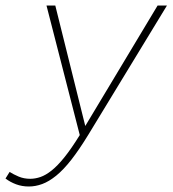

<svg xmlns="http://www.w3.org/2000/svg" viewBox="-87 -490 629 698"><path d="M18 188Q-7 188 -28.5 180Q-50 172 -67 159L-52 135Q-38 144 -19 152Q0 160 23 160Q41 160 60 153.5Q79 147 100.5 130Q122 113 147 82Q172 51 203 1L82 -470H114L223 -32L486 -470H520L234 0Q201 54 172.5 90.5Q144 127 117.5 148.5Q91 170 66.5 179Q42 188 18 188Z"/></svg>

Font: Celebes Thin
Style: Italic
Weight: 250
Italic angle: -10°
Designer: Anugrah Pasau
Foundry: Lafontype
Version: Version 1.000; ttfautohint (v1.8.4)